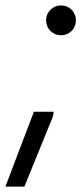

<svg xmlns="http://www.w3.org/2000/svg" viewBox="-86 -530 301 708"><path d="M112 -118 109 -100 4 158H-66L39 -118ZM100 -416Q84 -432 84 -455Q84 -478 100 -494Q116 -510 139 -510Q162 -510 178 -494Q194 -478 194 -455Q194 -432 178 -416Q162 -400 139 -400Q116 -400 100 -416Z"/></svg>

Font: Nacelle Light
Style: Italic
Weight: 300
Italic angle: -12°
Designer: Sora Sagano
Foundry: Sora Sagano
Version: Version 1.000;FEAKit 1.0